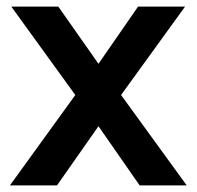

<svg xmlns="http://www.w3.org/2000/svg" viewBox="-20 -560 594 580"><path d="M10 0 207.5 -273 14.2 -540H156.2L277.5 -367.3L397 -540H539L345.7 -273L544 0H401.8L277.5 -178.7L152.2 0Z"/></svg>

Font: Manrope
Style: Regular
Weight: 400
Designer: Mikhail Sharanda
Foundry: Mikhail Sharanda
Version: Version 4.503